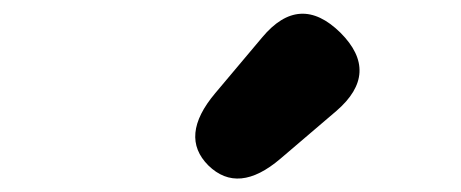

<svg xmlns="http://www.w3.org/2000/svg" viewBox="-20 -937 677 282"><path d="M392 -704Q330 -651 286 -694Q243 -737 296 -800L365 -882Q420 -948 480 -889Q539 -830 474 -774Z"/></svg>

Font: Resource Han Rounded TW Heavy
Style: Regular
Weight: 900
Designer: Cyano Hao (round all glyphs); Ryoko NISHIZUKA 西塚涼子 (kana, bopomofo & ideographs); Paul D. Hunt (Latin, Greek & Cyrillic)
Foundry: Cyano Hao
Version: 0.990